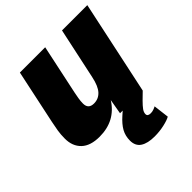

<svg xmlns="http://www.w3.org/2000/svg" viewBox="-205 -679 1041 1041"><g transform="rotate(-45 315.0 -159.0)"><path d="M173 12Q103 12 67.5 -22Q32 -56 32 -114Q32 -146 36.5 -173.5Q41 -201 47 -229L113 -540H307L246 -253Q243 -238 239.5 -218Q236 -198 236 -179Q236 -137 279 -137Q314 -137 337.5 -162.5Q361 -188 373 -246L436 -540H630L515 0H341L356 -86Q294 12 173 12ZM385 222Q332 222 303 203Q274 184 274 143Q274 107 290 78Q306 49 341 18L393 -28L515 0L476 38Q456 58 445.5 72.5Q435 87 435 101Q435 118 459 118Q471 118 482 114Q493 110 500 106L511 196Q494 206 458.5 214Q423 222 385 222Z"/></g></svg>

Font: Geist Black
Style: Italic
Weight: 900
Italic angle: -12°
Designer: Basement.studio, Andrés Briganti, Mateo Zaragoza
Foundry: Basement.studio, Vercel, Andrés Briganti, Guido Ferreyra, Mateo Zaragoza
Version: Version 1.500; ttfautohint (v1.8.4.7-5d5b)